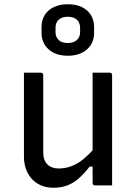

<svg xmlns="http://www.w3.org/2000/svg" viewBox="-20 -875 640 906"><path d="M173 -532Q177 -532 179 -530.5Q181 -529 182.5 -527Q184 -525 184 -521V-157Q184 -119 203.5 -99.5Q223 -80 256 -80Q280 -80 302 -86Q324 -92 345.5 -104.5Q367 -117 388 -137Q403 -150 417 -166V-532H498Q502 -532 504 -530.5Q506 -529 507.5 -527Q509 -525 509 -521V0H428Q425 0 422.5 -1.5Q420 -3 418.5 -5Q417 -7 417 -11V-89H403Q380 -59 355 -36Q330 -13 300 -1Q270 11 233 11Q200 11 174 0Q148 -11 130 -31Q112 -51 102.5 -77.5Q93 -104 93 -136V-532ZM300 -855Q339 -855 366.5 -841.5Q394 -828 409 -804Q424 -780 424 -747V-720Q424 -672 390.5 -642Q357 -612 300 -612Q243 -612 209.5 -642Q176 -672 176 -720V-747Q176 -780 191 -804Q206 -828 234 -841.5Q262 -855 300 -855ZM300 -796Q273 -796 257.5 -782.5Q242 -769 242 -744V-723Q242 -711 246 -702Q250 -693 257 -686Q264 -679 275 -675.5Q286 -672 300 -672Q327 -672 342.5 -686Q358 -700 358 -723V-744Q358 -755 354.5 -764Q351 -773 345 -780Q337 -788 326 -792Q315 -796 300 -796Z"/></svg>

Font: Code D OnePiece
Style: Regular
Weight: 400
Version: Version 1.085; ttfautohint (v1.8.4.7-5d5b);Nerd Fonts 3.0.2